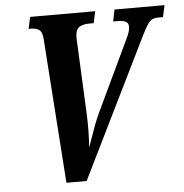

<svg xmlns="http://www.w3.org/2000/svg" viewBox="-51 -764 782 814"><g transform="rotate(-5 339.5 -357.0)"><path d="M156 -615Q154 -646 140.5 -655Q127 -664 107 -664H96L107 -714H384L373 -664H354Q327 -664 311 -653.5Q295 -643 295 -608Q295 -604 295.5 -597.5Q296 -591 296 -587L310 -285Q312 -244 311 -205Q310 -166 308 -140Q319 -171 334.5 -215Q350 -259 374 -308L504 -582Q514 -602 517.5 -614Q521 -626 521 -636Q521 -652 509.5 -658Q498 -664 475 -664H456L466 -714H679L668 -664H648Q633 -664 622.5 -659Q612 -654 602 -639Q592 -624 577 -594L285 0H199Z"/></g></svg>

Font: Noto Serif ExtraCondensed
Style: Bold Italic
Weight: 700
Width: 2
Italic angle: -12°
Designer: Monotype Design Team
Foundry: Monotype Imaging Inc.
Version: Version 2.013; ttfautohint (v1.8.4.7-5d5b)